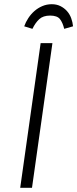

<svg xmlns="http://www.w3.org/2000/svg" viewBox="-20 -892 367 912"><path d="M76 0H132L229 -687H173ZM226 -872Q202 -872 181 -863Q160 -854 143.5 -839.5Q127 -825 114.5 -806Q102 -787 95 -767L134 -755Q148 -784 166.5 -801Q185 -818 218 -818Q252 -818 265 -801Q278 -784 285 -755L327 -767Q325 -787 318 -806Q311 -825 298 -839.5Q285 -854 267 -863Q249 -872 226 -872Z"/></svg>

Font: Secuela ExtLt
Style: Italic
Weight: 200
Italic angle: -8°
Designer: Fernando Haro
Foundry: deFharo
Version: Version 1.704